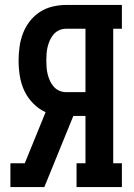

<svg xmlns="http://www.w3.org/2000/svg" viewBox="-20 -755 540 775"><path d="M22 0V-96H80L164 -302Q136 -315 113.5 -338Q91 -361 78 -389Q65 -417 60 -448.5Q55 -480 55 -511Q55 -539 59 -567Q63 -595 73 -621Q83 -647 100.5 -669.5Q118 -692 141.5 -707Q165 -722 192 -728.5Q219 -735 247 -735H472V-639H437V-96H472V0H289V-96H325V-287H276L159 0ZM325 -383V-639H247Q233 -639 220 -633.5Q207 -628 197.5 -617.5Q188 -607 182 -594Q176 -581 172.5 -567Q169 -553 168 -539Q167 -525 167 -511Q167 -497 168 -483Q169 -469 172.5 -455Q176 -441 182 -428Q188 -415 197.5 -404.5Q207 -394 220 -388.5Q233 -383 247 -383Z"/></svg>

Font: Iosevka Curly Slab
Style: Bold
Weight: 700
Monospace: yes
Designer: Belleve Invis
Foundry: Belleve Invis
Version: Version 22.1.2; ttfautohint (v1.8.4)